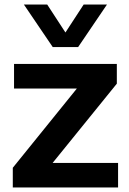

<svg xmlns="http://www.w3.org/2000/svg" viewBox="-20 -828 571 848"><path d="M36.5 0V-87L319.5 -437H42V-545.5H496V-458.5L212.5 -108.5H501.5V0ZM213 -620 85.5 -808H188.5L269 -684.5L349.5 -808H452.5L325 -620Z"/></svg>

Font: Encode Sans SmExp SmBold
Style: Regular
Weight: 600
Width: 6
Designer: Multiple Designers
Foundry: Impallari Type
Version: Version 3.002; ttfautohint (v1.8.3) -l 8 -r 50 -G 200 -x 14 